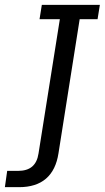

<svg xmlns="http://www.w3.org/2000/svg" viewBox="-86 -603 433 794"><path d="M-7.2 171H-65.8L-56.3 103.7H-11.9Q26.1 103.7 47 85.8Q67.9 67.9 73.3 31.7L161.5 -523.7H77.5L87 -583H327L317.5 -523.7H243.5L155.9 30.5Q145.3 100.3 104.3 135.7Q63.4 171 -7.2 171Z"/></svg>

Font: Rokkitt SemiBold
Style: Italic
Weight: 600
Italic angle: -9°
Designer: Vernon Adams
Foundry: Vernon Adams
Version: Version 3.103